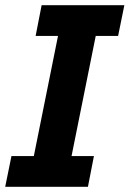

<svg xmlns="http://www.w3.org/2000/svg" viewBox="-24 -718 498 738"><path d="M314 0 337 -118H251L344 -580H430L454 -698H136L113 -580H199L106 -118H20L-4 0Z"/></svg>

Font: LVC Sans
Style: Bold Italic
Weight: 700
Italic angle: -11.31°
Designer: Mike Abbink, Paul van der Laan, Pieter van Rosmalen
Foundry: Bold Monday
Version: Version 3.0